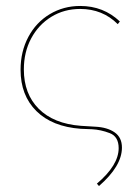

<svg xmlns="http://www.w3.org/2000/svg" viewBox="-20 -429 465 644"><path d="M305 187Q378 125 378 68Q378 29 348 17.5Q318 6 288.5 4.5Q259 3 251 3Q155 -4 102 -56.5Q49 -109 49 -195Q49 -256 75 -305Q101 -354 147 -381.5Q193 -409 249 -409Q327 -409 382 -357L375 -348Q324 -399 249 -399Q195 -399 152 -372.5Q109 -346 84.5 -300Q60 -254 60 -196Q60 -114 110 -64Q160 -14 251 -7Q260 -6 300 -4Q340 -2 364.5 15Q389 32 389 66Q389 128 312 195Z"/></svg>

Font: Ysabeau Hairline
Style: Regular
Weight: 100
Designer: Christian Thalmann (Catharsis Fonts)
Version: Version 0.003